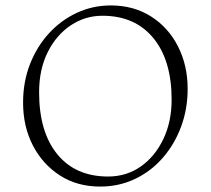

<svg xmlns="http://www.w3.org/2000/svg" viewBox="-20 -675 776 707"><path d="M349 12Q264 12 200.5 -29Q137 -70 101 -139.5Q65 -209 65 -297Q65 -374 90.5 -439Q116 -504 160.5 -552.5Q205 -601 263.5 -628Q322 -655 388 -655Q472 -655 536 -614.5Q600 -574 635.5 -504Q671 -434 671 -348Q671 -274 647 -209Q623 -144 579.5 -94Q536 -44 477 -16Q418 12 349 12ZM378 -25Q446 -25 498.5 -62Q551 -99 581.5 -163Q612 -227 612 -308Q612 -453 544.5 -535Q477 -617 357 -617Q294 -617 241 -582Q188 -547 156 -483.5Q124 -420 124 -335Q124 -189 191 -107Q258 -25 378 -25Z"/></svg>

Font: Petrona ExtraLight
Style: Regular
Weight: 200
Designer: Ringo R. Seeber
Foundry: Ringo R. Seeber
Version: Version 2.001; ttfautohint (v1.8.3)